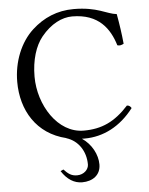

<svg xmlns="http://www.w3.org/2000/svg" viewBox="-59 -706 765 987"><g transform="rotate(-5 323.0 -212.5)"><path d="M219 166C248 211 284 233 325 233C379 233 421 204 421 149C421 98.3 392.2 43 342.9 9.8C347.5 9.9 352.3 10 357 10C454 10 543 -36 611 -125C606 -134 599 -140 588 -140C517 -62 449 -31 356 -31C221.4 -31 128 -183 128 -329C128 -415.3 150.9 -487.1 187.4 -532C237 -593 295 -621 347 -621C485 -621 540 -539 566 -453C578 -449 587.7 -452 599 -458C594 -510 587 -558 577 -613C526 -618 481 -658 358 -658C273 -658 202 -627 143 -573C76.6 -512.2 37 -414.3 37 -310C37 -163.6 111.5 -36.9 263.4 -0.5L263 0C325 19 362 77 362 144C362 169 338 195 302 195C272 195 256 182 234 159Z"/></g></svg>

Font: Libertinus Serif
Style: Regular
Weight: 400
Designer: Philipp H. Poll
Foundry: Khaled Hosny
Version: Version 6.2